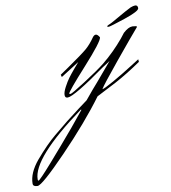

<svg xmlns="http://www.w3.org/2000/svg" viewBox="-273 -430 771 868"><g transform="rotate(-10 113.0 3.5)"><path d="M265 -288Q265 -292 272 -294.5Q279 -297 294.5 -305.5Q310 -314 335 -328.5Q360 -343 384 -355Q397 -360 405 -360Q417 -360 417 -346Q417 -332 348 -309Q279 -286 272 -286Q265 -286 265 -288ZM192 -251Q199 -261 207 -261Q215 -261 224 -246Q224 -228 133.5 -128Q43 -28 43 -19Q43 -17 49 -17Q55 -17 119 -58Q183 -99 217 -126Q271 -170 316 -224L334 -247Q358 -269 376 -269Q377 -269 378 -269Q397 -268 397 -264L396 -262Q363 -224 284 -128Q205 -32 194 -13Q202 -13 248 -39Q294 -65 336 -92L377 -118L378 -106Q314 -62 258 -32L167 15Q88 122 -30.5 244.5Q-149 367 -170 367Q-191 367 -191 353Q-191 304 -146 250Q-94 189 -51.5 154Q-9 119 12 102Q87 44 115 24Q156 -26 176 -48Q218 -97 248 -133L236 -125Q222 -116 214 -111Q63 -3 33 -3Q21 -3 21 -16.5Q21 -30 33 -52.5Q45 -75 56 -90Q67 -105 87 -128.5Q107 -152 108 -153L23 -99L20 -110L58 -136Q129 -185 150.5 -203.5Q172 -222 192 -251ZM-162 344Q-156 344 -94.5 274Q-33 204 26 134L84 63Q84 61 82 61Q-165 241 -165 338Q-165 344 -162 344Z"/></g></svg>

Font: Herr Von Muellerhoff
Style: Regular
Weight: 400
Version: Version 1.000